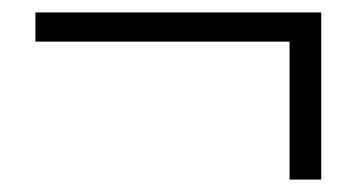

<svg xmlns="http://www.w3.org/2000/svg" viewBox="-20 -409 575 309"><path d="M446 -120H497V-389H37V-342H446Z"/></svg>

Font: Source Han Sans SC Light
Style: Regular
Weight: 300
Designer: Ryoko NISHIZUKA (kana & ideographs); Paul D. Hunt (Latin, Greek & Cyrillic); Wenlong ZHANG (bopomofo); Sandoll Communica
Foundry: Adobe Systems Incorporated
Version: Version 1.004;PS 1.004;hotconv 1.0.82;makeotf.lib2.5.63406